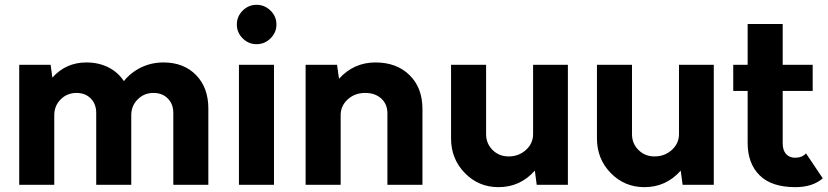

<svg xmlns="http://www.w3.org/2000/svg" viewBox="-20 -770 3448 800"><path d="M661.1 -509.8Q745.6 -509.8 796.9 -457.3Q848.1 -404.8 848.1 -317.9V0H702.1V-299.8Q702.1 -336.4 679.2 -359.6Q656.2 -382.8 619.1 -382.8Q580.6 -382.8 553.7 -356Q526.9 -329.1 526.9 -290V0H380.9V-299.8Q380.9 -336.4 358.2 -359.6Q335.4 -382.8 298.8 -382.8Q259.8 -382.8 232.9 -356Q206.1 -329.1 206.1 -290V0H60.1V-500H190.9L198.2 -446.8Q254.9 -509.8 339.8 -509.8Q391.1 -509.8 431.4 -489.5Q471.7 -469.2 496.1 -432.1Q525.9 -468.8 568.6 -489.3Q611.3 -509.8 661.1 -509.8Z M1048.8 -585.9Q1015.6 -585.9 991.2 -610.1Q966.8 -634.3 966.8 -668Q966.8 -701.7 991.2 -725.8Q1015.6 -750 1048.8 -750Q1082.5 -750 1107.2 -725.8Q1131.8 -701.7 1131.8 -668Q1131.8 -634.3 1107.2 -610.1Q1082.5 -585.9 1048.8 -585.9ZM975.6 0V-500H1121.6V0Z M1544.4 -509.8Q1632.8 -509.8 1686.5 -457Q1740.2 -404.3 1740.2 -315.9V0H1594.2V-297.9Q1594.2 -335.9 1568.6 -359.4Q1543 -382.8 1501.5 -382.8Q1458.5 -382.8 1429 -356Q1399.4 -329.1 1399.4 -290V0H1253.4V-500H1384.3L1392.6 -441.9Q1454.1 -509.8 1544.4 -509.8Z M2201.2 -500H2346.2V0H2216.3L2208.5 -59.1Q2147.5 9.8 2057.1 9.8Q1974.1 9.8 1916.7 -49.1Q1859.4 -107.9 1859.4 -192.9V-500H2005.4V-210.9Q2005.4 -171.9 2032.5 -145Q2059.6 -118.2 2099.1 -118.2Q2141.6 -118.2 2171.4 -145.3Q2201.2 -172.4 2201.2 -210.9Z M2809.1 -500H2954.1V0H2824.2L2816.4 -59.1Q2755.4 9.8 2665 9.8Q2582 9.8 2524.7 -49.1Q2467.3 -107.9 2467.3 -192.9V-500H2613.3V-210.9Q2613.3 -171.9 2640.4 -145Q2667.5 -118.2 2707 -118.2Q2749.5 -118.2 2779.3 -145.3Q2809.1 -172.4 2809.1 -210.9Z M3338.4 -130.9 3408.2 -26.9Q3365.7 9.8 3293.9 9.8Q3194.8 9.8 3145 -39.6Q3095.2 -88.9 3095.2 -174.8V-391.1H3035.2V-500H3095.2V-669.9H3241.2V-500H3366.2V-391.1H3241.2V-173.8Q3241.2 -144 3255.1 -128.4Q3269 -112.8 3293 -112.8Q3321.8 -112.8 3338.4 -130.9Z"/></svg>

Font: Orkney
Style: Bold
Weight: 700
Designer: Samuel Oakes and Alfredo Marco Pradil
Foundry: Alfredo Marco Pradil
Version: 1.0